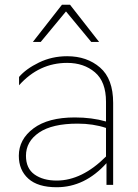

<svg xmlns="http://www.w3.org/2000/svg" viewBox="-20 -776 579 806"><path d="M218 -18Q324 -18 425 -119V-239Q371 -257 306 -257Q199 -257 144 -219.5Q89 -182 89 -122Q89 -69 125 -43.5Q161 -18 218 -18ZM425 -349Q425 -433 378.5 -472.5Q332 -512 262 -512Q144 -512 60 -418V-453Q89 -487 143.5 -513.5Q198 -540 262 -540Q345 -540 400 -492.5Q455 -445 455 -344V0H427V-91Q336 10 218 10Q139 10 99 -26Q59 -62 59 -122Q59 -191 120.5 -237Q182 -283 294 -283Q366 -283 425 -266ZM240 -756H274L396 -600H363L257 -728L151 -600H118Z"/></svg>

Font: Roundo ExtraLight
Style: Regular
Weight: 250
Designer: Namrata Goyal (Gurmukhi), Shiva Nallaperumal (Latin)
Foundry: Indian Type Foundry
Version: Version 1.000;PS 1.0;hotconv 1.0.88;makeotf.lib2.5.647800